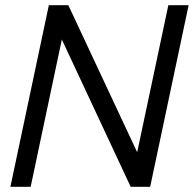

<svg xmlns="http://www.w3.org/2000/svg" viewBox="-20 -719 746 739"><path d="M168 -699H243L508 -133L628 -699H706L558 0H483L218 -567L98 0H20Z"/></svg>

Font: Prompt Light
Style: Italic
Weight: 300
Italic angle: -12°
Designer: Katatrad Team
Foundry: CadsonDemak
Version: Version 1.000